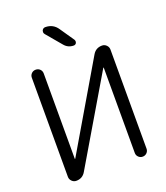

<svg xmlns="http://www.w3.org/2000/svg" viewBox="-169 -1093 1023 1185"><g transform="rotate(-20 343.0 -500.5)"><path d="M600.6 -60.5Q600.6 -44.9 589.4 -33.7Q578.1 -22.5 562 -22.5Q545.9 -22.5 534.7 -33.7Q523.4 -44.9 523.4 -60.5V-621.1Q523.4 -622.1 522.5 -622.1Q521.5 -622.1 520.5 -621.1L187.5 -57.6Q167 -22.5 126 -22.5Q109.4 -22.5 97.2 -34.7Q85 -46.9 85 -63.5V-713.9Q85 -730.5 96.2 -741.7Q107.4 -752.9 124 -752.9Q140.6 -752.9 151.9 -741.7Q163.1 -730.5 163.1 -713.9V-153.3Q163.1 -152.3 164.1 -152.3Q165 -152.3 166 -153.3L498 -717.8Q518.6 -752.9 559.6 -752.9Q576.2 -752.9 588.4 -740.7Q600.6 -728.5 600.6 -711.9ZM252 -940.4Q246.1 -947.3 246.1 -955.1Q246.1 -960 248 -965.8Q254.9 -979.5 269.5 -979.5Q321.3 -979.5 349.6 -936.5L413.1 -843.8Q416 -837.9 416 -832Q416 -828.1 414.1 -823.2Q408.2 -812.5 396.5 -812.5Q359.4 -812.5 335.9 -840.8Z"/></g></svg>

Font: Gen Jyuu Gothic P Normal
Style: Regular
Weight: 300
Designer: [Source Han Sans]
Ryoko NISHIZUKA  (kana & ideographs); Paul D. Hunt (Latin, Greek & Cyrillic); Wenlong ZHANG  (bopomofo
Version: Version 1.002.20150607